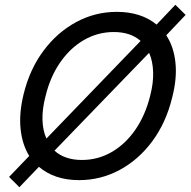

<svg xmlns="http://www.w3.org/2000/svg" viewBox="-20 -734 787 793"><path d="M60 39.2 17.5 -3.3 100.8 -90Q71.7 -136.7 65 -201.7Q58.3 -266.7 77.5 -345Q102.5 -447.5 159.2 -523.8Q215.8 -600 294.2 -642.5Q372.5 -685 462.5 -685Q562.5 -685 626.7 -632.5L704.2 -714.2L746.7 -672.5L666.7 -588.3Q697.5 -541.7 704.6 -475.8Q711.7 -410 690.8 -330Q665.8 -227.5 609.2 -150.8Q552.5 -74.2 474.2 -32.1Q395.8 10 306.7 10Q255 10 213.3 -4.2Q171.7 -18.3 140.8 -45ZM171.7 -161.7 560.8 -565Q519.2 -601.7 450 -601.7Q384.2 -601.7 327.5 -569.2Q270.8 -536.7 229.2 -477.1Q187.5 -417.5 168.3 -337.5Q154.2 -284.2 155.4 -239.6Q156.7 -195 171.7 -161.7ZM318.3 -73.3Q384.2 -73.3 440.8 -105.8Q497.5 -138.3 538.8 -197.9Q580 -257.5 600 -337.5Q614.2 -391.7 612.5 -437.1Q610.8 -482.5 595.8 -515.8L205 -111.7Q247.5 -73.3 318.3 -73.3Z"/></svg>

Font: Funnel Sans
Style: Italic
Weight: 400
Italic angle: -14.036°
Version: Version 1.000; Beta; Release 5; Build 24; ttfautohint (v1.8.